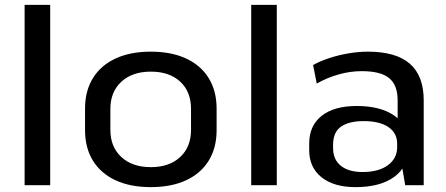

<svg xmlns="http://www.w3.org/2000/svg" viewBox="-20 -760 1831 788"><path d="M186 -740V0H81V-740Z M599 8Q515 8 454.5 -20Q394 -48 361.5 -100.5Q329 -153 329 -226V-314Q329 -387 361.5 -439.5Q394 -492 454.5 -520Q515 -548 599 -548Q683 -548 743.5 -520Q804 -492 836.5 -439.5Q869 -387 869 -314V-226Q869 -153 836.5 -100.5Q804 -48 743.5 -20Q683 8 599 8ZM599 -74Q675 -74 719.5 -115.5Q764 -157 764 -227V-313Q764 -384 719.5 -425Q675 -466 599 -466Q523 -466 478 -424.5Q433 -383 433 -313V-227Q433 -157 478 -115.5Q523 -74 599 -74Z M1116 -740V0H1011V-740Z M1612 -182V-348Q1612 -411 1577 -439.5Q1542 -468 1465 -468Q1417 -468 1369.5 -454.5Q1322 -441 1280 -417L1265 -493Q1293 -509 1331 -521.5Q1369 -534 1410.5 -541Q1452 -548 1490 -548Q1605 -548 1662 -498.5Q1719 -449 1719 -348V0H1643ZM1439 8Q1350 8 1299.5 -32.5Q1249 -73 1249 -144V-171Q1249 -244 1300 -284.5Q1351 -325 1444 -325Q1541 -325 1597.5 -286Q1654 -247 1654 -175V-147Q1654 -74 1596.5 -33Q1539 8 1439 8ZM1468 -54Q1534 -54 1572 -82Q1610 -110 1610 -156V-170Q1610 -214 1574 -238.5Q1538 -263 1472 -263Q1413 -263 1380 -240.5Q1347 -218 1347 -165V-153Q1347 -105 1379 -79.5Q1411 -54 1468 -54Z"/></svg>

Font: Pathway Extreme Medium
Style: Regular
Weight: 500
Designer: Eduardo Rodriguez Tunni
Foundry: Eduardo Rodriguez Tunni
Version: Version 1.001;gftools[0.9.26]